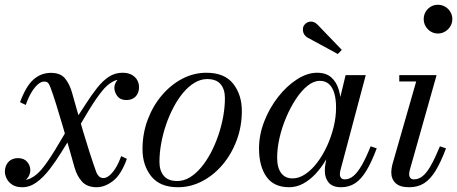

<svg xmlns="http://www.w3.org/2000/svg" viewBox="-50 -775 1916 805"><path d="M355.5 10Q315.5 10 294 -13.5Q272.5 -37 262.5 -73Q253.5 -105 240.5 -150.8Q227.5 -196.5 213.2 -245.5Q199 -294.5 185.5 -337.5Q172 -380.5 162 -407.5Q159 -415.5 154 -424.2Q149 -433 135 -433Q122.5 -433 109 -421.5Q95.5 -410 82.2 -388.2Q69 -366.5 58 -335L34 -346.5Q59 -414 90.5 -441.8Q122 -469.5 163.5 -469.5Q203.5 -469.5 222.8 -446Q242 -422.5 252 -386.5Q261.5 -353 273.5 -310.5Q285.5 -268 299 -222.2Q312.5 -176.5 326.8 -132.5Q341 -88.5 354 -52.5Q357 -44.5 364.2 -36.5Q371.5 -28.5 384 -28.5Q395.5 -28.5 408.5 -39Q421.5 -49.5 434.5 -70Q447.5 -90.5 458 -120.5L482 -109Q457.5 -41.5 423.2 -15.8Q389 10 355.5 10ZM43.5 10Q17.5 10 1.5 -0.5Q-14.5 -11 -22 -26.2Q-29.5 -41.5 -29.5 -55.5Q-29.5 -80 -14.8 -96Q0 -112 25.5 -112Q50.5 -112 63.8 -96.5Q77 -81 77 -62Q77 -49.5 71.5 -38Q66 -26.5 54.8 -19.5Q43.5 -12.5 25.5 -12.5Q15.5 -12.5 2.8 -17.5Q-10 -22.5 -19.2 -32.2Q-28.5 -42 -28.5 -55.5H-2.5Q-2.5 -39.5 10.8 -30.2Q24 -21 50 -21Q65 -21 78.5 -27.5Q92 -34 104 -44.5Q116 -55 125 -65.5Q138.5 -82 151.2 -100.5Q164 -119 182 -148.2Q200 -177.5 227.5 -224.5L253.5 -211.5Q231 -175 207 -136.2Q183 -97.5 157.2 -64.2Q131.5 -31 103.2 -10.5Q75 10 43.5 10ZM276.5 -235.5 250 -249Q282 -296 307.8 -336.2Q333.5 -376.5 357.5 -406.8Q381.5 -437 407 -453.5Q432.5 -470 464 -470Q487.5 -470 503 -461Q518.5 -452 525.8 -438.2Q533 -424.5 533 -410Q533 -385.5 518.8 -370.5Q504.5 -355.5 480 -355.5Q454.5 -355.5 442 -372Q429.5 -388.5 429.5 -407Q429.5 -423.5 442 -439Q454.5 -454.5 478.5 -454.5Q488.5 -454.5 501 -448Q513.5 -441.5 522.8 -431.2Q532 -421 532 -410H506Q506 -423.5 492.8 -432.2Q479.5 -441 453 -441Q438.5 -441 424.8 -433.8Q411 -426.5 399.2 -416Q387.5 -405.5 379 -394.5Q365.5 -378 352.5 -359.2Q339.5 -340.5 322 -311.8Q304.5 -283 276.5 -235.5Z M696 10Q620.5 10 584 -36Q547.5 -82 547.5 -149.5Q547.5 -215 569.2 -273Q591 -331 628.5 -375.2Q666 -419.5 714.2 -444.8Q762.5 -470 815.5 -470Q891.5 -470 927.8 -423.8Q964 -377.5 964 -310Q964 -244.5 942.2 -186.5Q920.5 -128.5 883 -84.2Q845.5 -40 797.2 -15Q749 10 696 10ZM693 -16Q720.5 -16 745.8 -31.2Q771 -46.5 793.2 -73Q815.5 -99.5 833.8 -134Q852 -168.5 865.2 -207.2Q878.5 -246 885.8 -286.2Q893 -326.5 893 -363.5Q893 -400.5 875 -422Q857 -443.5 818.5 -443.5Q791.5 -443.5 766 -428.2Q740.5 -413 718.2 -386.5Q696 -360 677.8 -325.5Q659.5 -291 646.2 -252.2Q633 -213.5 625.8 -173.5Q618.5 -133.5 618.5 -96Q618.5 -59.5 636.8 -37.8Q655 -16 693 -16Z M1162.5 10Q1098 10 1067 -34.2Q1036 -78.5 1036 -152.5Q1036 -210 1058 -266.2Q1080 -322.5 1116 -368.5Q1152 -414.5 1195 -442.2Q1238 -470 1279.5 -470Q1317 -470 1339 -450.5Q1361 -431 1370.5 -398.2Q1380 -365.5 1380 -326Q1380 -291 1372.5 -252.5Q1365 -214 1350.8 -176.5Q1336.5 -139 1316.8 -105.2Q1297 -71.5 1272.8 -45.8Q1248.5 -20 1220.8 -5Q1193 10 1162.5 10ZM1176.5 -27Q1203.5 -27 1230 -44.8Q1256.5 -62.5 1279.8 -93Q1303 -123.5 1320.8 -162Q1338.5 -200.5 1348.8 -242.2Q1359 -284 1359 -324Q1359 -359.5 1351.5 -384.5Q1344 -409.5 1329 -422.8Q1314 -436 1291 -436Q1265 -436 1239.2 -415.2Q1213.5 -394.5 1190.8 -360Q1168 -325.5 1150 -283.2Q1132 -241 1122 -197Q1112 -153 1112 -114Q1112 -71.5 1129 -49.2Q1146 -27 1176.5 -27ZM1380 10Q1345 10 1328.5 -9Q1312 -28 1312 -58Q1312 -66.5 1312.5 -73.2Q1313 -80 1314 -85L1329.5 -172L1356.5 -251L1371.5 -346L1399 -460H1483.5L1377 -60Q1375 -52.5 1375 -44Q1375 -35.5 1379.8 -29.2Q1384.5 -23 1395.5 -23Q1415 -23 1432.2 -37.5Q1449.5 -52 1467 -82.5Q1484.5 -113 1504 -161.5L1529.5 -153Q1508 -95.5 1486.2 -59.5Q1464.5 -23.5 1439 -6.8Q1413.5 10 1380 10ZM1366.5 -548.5 1237.5 -618.5Q1229.5 -623.5 1224.8 -631.8Q1220 -640 1219.8 -649.8Q1219.5 -659.5 1224 -667.5Q1227.5 -673.5 1233.8 -678Q1240 -682.5 1247.8 -684Q1255.5 -685.5 1263.8 -683Q1272 -680.5 1280 -673L1383 -566Z M1665.5 10Q1626.5 10 1608.5 -7.2Q1590.5 -24.5 1590.5 -53Q1590.5 -60.5 1591.8 -68.8Q1593 -77 1595 -85L1695 -433.5H1624V-460H1780.5L1667.5 -60Q1666.5 -56 1666 -51.8Q1665.5 -47.5 1665.5 -44Q1665.5 -35.5 1670.2 -29.2Q1675 -23 1686 -23Q1705.5 -23 1722.8 -37.2Q1740 -51.5 1757.2 -82.2Q1774.5 -113 1794.5 -161.5L1820 -153Q1798.5 -95.5 1776.5 -59.5Q1754.5 -23.5 1728.2 -6.8Q1702 10 1665.5 10ZM1786 -634.5Q1769.5 -634.5 1756 -642.8Q1742.5 -651 1734.5 -664.8Q1726.5 -678.5 1726.5 -695Q1726.5 -711.5 1734.5 -725.2Q1742.5 -739 1756 -747Q1769.5 -755 1786 -755Q1802.5 -755 1816.2 -747Q1830 -739 1838.2 -725.2Q1846.5 -711.5 1846.5 -695Q1846.5 -678.5 1838.2 -664.8Q1830 -651 1816.2 -642.8Q1802.5 -634.5 1786 -634.5Z"/></svg>

Font: Bodoni Moda 9pt
Style: Italic
Weight: 400
Italic angle: -13°
Designer: Owen Earl
Foundry: indestructible type
Version: Version 2.005